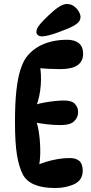

<svg xmlns="http://www.w3.org/2000/svg" viewBox="-20 -935 457 961"><path d="M316 -736Q354 -736 375 -718.5Q396 -701 396 -666Q396 -628 368 -608.5Q340 -589 281 -589Q256 -589 224.5 -590.5Q193 -592 159 -596L179 -611Q188 -564 184 -509Q180 -454 162 -404L158 -411Q176 -417 200.5 -421.5Q225 -426 252 -429Q279 -432 301 -432Q339 -432 355 -415Q371 -398 371 -374Q371 -347 351 -328Q331 -309 284 -309Q249 -309 214 -313Q179 -317 147 -324L159 -336Q171 -303 176.5 -259Q182 -215 181.5 -171Q181 -127 173 -94L158 -104Q181 -116 210.5 -125Q240 -134 270.5 -139Q301 -144 328 -144Q361 -144 377.5 -129Q394 -114 394 -80Q394 -58 383.5 -40.5Q373 -23 349 -12Q337 -7 321.5 -2.5Q306 2 289 4Q272 6 254 6Q193 6 152.5 -11Q112 -28 94 -62Q75 -99 65 -159Q55 -219 55 -323Q55 -419 62 -481.5Q69 -544 81.5 -583.5Q94 -623 110 -646Q132 -676 163 -696Q194 -716 233 -726Q272 -736 316 -736ZM162 -775Q162 -791 178 -811Q194 -831 221 -856Q251 -885 274 -900Q297 -915 315 -915Q335 -915 350 -904Q365 -893 374 -878Q383 -863 383 -850Q383 -831 366 -817.5Q349 -804 320 -792Q296 -782 271 -773Q246 -764 225 -758.5Q204 -753 190 -753Q177 -753 169.5 -759.5Q162 -766 162 -775Z"/></svg>

Font: DynaPuff Condensed
Style: Regular
Weight: 400
Width: 3
Designer: Toshi Omagari, Jennifer Daniel
Foundry: Google Fonts
Version: Version 2.000